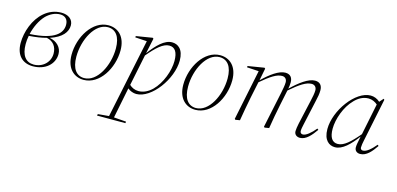

<svg xmlns="http://www.w3.org/2000/svg" viewBox="-66 -870 3179 1537"><g transform="rotate(15 1523.0 -102.0)"><path d="M171 -394C203 -425 242 -446 286 -446C325 -446 352 -423 352 -377C352 -311 300 -242 89 -231C103 -291 131 -352 171 -394ZM180 12C283 12 354 -52 354 -135C354 -190 313 -232 252 -243C351 -275 390 -328 390 -382C390 -433 348 -462 292 -462C236 -462 190 -442 152 -410C77 -347 38 -236 38 -144C38 -41 95 12 180 12ZM79 -145C79 -167 81 -191 86 -215C143 -219 190 -226 230 -237C285 -226 315 -185 315 -128C315 -59 259 -3 183 -3C118 -3 79 -51 79 -145Z M600 12C732 12 826 -144 826 -292C826 -407 761 -462 682 -462C550 -462 456 -305 456 -158C456 -43 522 12 600 12ZM601 -3C538 -3 497 -52 497 -153C497 -295 575 -446 681 -446C745 -446 786 -397 786 -297C786 -155 708 -3 601 -3Z M1194 -431C1241 -431 1265 -395 1265 -322C1265 -241 1225 -130 1160 -66C1128 -35 1090 -15 1048 -15C1017 -15 991 -28 972 -46L1025 -304C1092 -384 1144 -431 1194 -431ZM1037 12C1163 12 1305 -183 1305 -336C1305 -430 1257 -462 1209 -462C1146 -462 1087 -401 1029 -324L1056 -451L1049 -457L914 -435L913 -424L1010 -418L873 239L782 247L779 260H1014L1016 247L914 239C929 163 946 79 965 -15C985 2 1012 12 1037 12Z M1526 12C1658 12 1752 -144 1752 -292C1752 -407 1687 -462 1608 -462C1476 -462 1382 -305 1382 -158C1382 -43 1448 12 1526 12ZM1527 -3C1464 -3 1423 -52 1423 -153C1423 -295 1501 -446 1607 -446C1671 -446 1712 -397 1712 -297C1712 -155 1634 -3 1527 -3Z M2393 12C2443 12 2484 -36 2520 -88L2510 -96C2474 -52 2435 -20 2409 -20C2395 -20 2386 -29 2386 -43C2386 -60 2391 -81 2395 -100L2441 -309C2449 -343 2454 -369 2454 -398C2454 -436 2435 -462 2394 -462C2339 -462 2269 -409 2202 -344C2206 -364 2208 -379 2208 -398C2208 -436 2189 -462 2148 -462C2094 -462 2026 -412 1962 -349L1982 -451L1975 -457L1840 -435L1839 -424L1937 -418L1851 0L1857 6L1894 0C1906 -73 1917 -132 1930 -198L1958 -332C2037 -399 2085 -430 2129 -430C2153 -430 2169 -414 2169 -387C2169 -363 2162 -330 2156 -299L2093 0L2099 6L2136 0C2148 -73 2158 -132 2172 -198L2199 -328C2280 -398 2330 -430 2374 -430C2398 -430 2415 -414 2415 -387C2415 -363 2408 -329 2401 -299L2355 -95C2350 -70 2346 -46 2346 -31C2346 -3 2367 12 2393 12Z M2628 -127C2628 -206 2666 -316 2730 -380C2761 -413 2800 -435 2844 -435C2874 -435 2900 -422 2919 -405L2866 -145C2799 -66 2748 -19 2698 -19C2652 -19 2628 -55 2628 -127ZM2892 12C2944 12 2984 -36 3019 -88L3010 -96C2973 -52 2937 -20 2907 -20C2895 -20 2886 -27 2886 -40C2886 -58 2890 -79 2894 -98L2968 -457L2961 -464L2932 -431C2911 -451 2883 -462 2855 -462C2729 -462 2588 -267 2588 -114C2588 -20 2636 12 2683 12C2746 12 2804 -48 2861 -124C2849 -64 2846 -50 2846 -31C2846 -4 2865 12 2892 12Z"/></g></svg>

Font: Source Serif 4 Display Light
Style: Italic
Weight: 300
Italic angle: -12°
Designer: Frank Grießhammer
Foundry: Adobe Systems Incorporated
Version: Version 4.004;hotconv 1.0.117;makeotfexe 2.5.65602